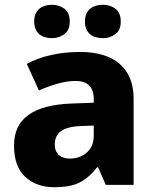

<svg xmlns="http://www.w3.org/2000/svg" viewBox="-20 -779 653 809"><path d="M124 -688C124 -639.6 156.7 -618.2 198.2 -618.2C218.8 -618.2 236.3 -624 251.5 -635.3C266.6 -646.5 273.9 -664.1 273.9 -688C273.9 -712.9 266.6 -731 251.5 -742.2C236.3 -753.4 218.8 -758.8 198.2 -758.8C156.7 -758.8 124 -737.3 124 -688ZM337.9 -688C337.9 -639.6 369.6 -618.2 414.1 -618.2C434.1 -618.2 451.2 -624 466.3 -635.3C481.4 -646.5 488.8 -664.1 488.8 -688C488.8 -712.9 481.4 -731 466.3 -742.2C451.2 -753.4 434.1 -758.8 414.1 -758.8C369.6 -758.8 337.9 -737.3 337.9 -688ZM317.9 -560.1C230 -560.1 153.3 -542.5 92.8 -509.8L144 -397.9C197.3 -420.9 250.5 -438 297.9 -438C346.2 -438 375 -415 375 -361.8V-346.2L280.8 -342.8C122.6 -336.4 39.1 -281.7 39.1 -166C39.1 -106 55.2 -62 86.9 -33.2C118.7 -4.4 159.2 9.8 208 9.8C253.4 9.8 289.1 3.4 314.9 -9.8C340.8 -22.5 365.7 -43.9 389.2 -74.2H393.1L425.8 0H543V-363.8C543 -492.2 460.4 -560.1 317.9 -560.1ZM375 -250V-206.1C375 -176.8 365.2 -153.8 346.2 -136.7C326.7 -119.6 302.7 -110.8 274.9 -110.8C237.8 -110.8 210.9 -128.9 210.9 -169.9C210.9 -216.8 240.2 -245.6 324.2 -248Z"/></svg>

Font: Noto Reveo Sans
Style: Regular
Weight: 800
Designer: Monotype Design Team
Foundry: Monotype Imaging Inc.
Version: Version 2.007